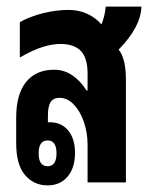

<svg xmlns="http://www.w3.org/2000/svg" viewBox="-20 -552 455 581"><path d="M124 9Q83 9 56 -22Q29 -53 29 -119V-196Q29 -267 59 -304Q89 -341 144 -341Q174 -341 199 -324Q224 -307 242 -278H245V-329Q245 -377 224.5 -398Q204 -419 163 -419Q139 -419 109.5 -410Q80 -401 40 -378V-485Q70 -502 110 -512Q150 -522 187 -522Q219 -522 244.5 -510Q270 -498 287 -478Q297 -502 300 -532H408Q406 -470 339 -402Q361 -375 361 -311V0H245V-115Q245 -150 234 -182.5Q223 -215 203.5 -235.5Q184 -256 160 -256Q142 -256 133.5 -243.5Q125 -231 125 -202V-182Q128 -182 131 -182Q166 -182 186.5 -157Q207 -132 207 -89Q207 -44 184.5 -17.5Q162 9 124 9ZM124 -49Q151 -49 151 -88Q151 -127 124 -127Q97 -127 97 -88Q97 -49 124 -49Z"/></svg>

Font: Noto Sans Thai Looped UI Condensed
Style: Bold
Weight: 700
Width: 3
Designer: Cadson Demak Team
Foundry: Cadson Demak Co., Ltd.
Version: Version 1.000